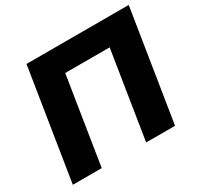

<svg xmlns="http://www.w3.org/2000/svg" viewBox="-151 -882 1090 1059"><g transform="rotate(-30 394.0 -352.5)"><path d="M25 0 137 -705H788L676 0H492L580 -555H297L209 0Z"/></g></svg>

Font: Nunito Sans 12pt Black
Style: Italic
Weight: 900
Italic angle: -9°
Designer: Vernon Adams
Foundry: Vernon Adams
Version: Version 3.101;gftools[0.9.27]